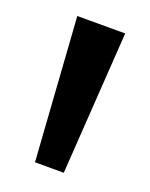

<svg xmlns="http://www.w3.org/2000/svg" viewBox="-83 -857 366 467"><g transform="rotate(20 100.0 -623.0)"><path d="M63 -438.5 38 -808H162L137.5 -438.5Z"/></g></svg>

Font: Encode Sans SC Condensed SemiBold
Style: Regular
Weight: 600
Width: 3
Designer: Multiple Designers
Foundry: Impallari Type
Version: Version 3.002